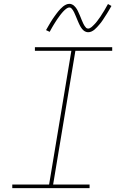

<svg xmlns="http://www.w3.org/2000/svg" viewBox="-20 -981 640 1001"><path d="M44 0V-19H236L352 -716H162V-735H565V-716H373L257 -19H447V0ZM440 -813Q433 -813 427 -815.5Q421 -818 416.5 -821.5Q412 -825 408 -830Q404 -835 401 -840Q398 -845 395.5 -850Q393 -855 390.5 -860.5Q388 -866 385.5 -872Q383 -878 380.5 -884Q378 -890 375.5 -896Q373 -902 370.5 -907.5Q368 -913 366 -917.5Q364 -922 360 -928Q356 -934 352 -938Q348 -942 342 -942Q337 -942 332 -939.5Q327 -937 324 -934.5Q321 -932 317 -928.5Q313 -925 308.5 -920Q304 -915 302 -912.5Q300 -910 297.5 -907Q295 -904 292.5 -900.5Q290 -897 287.5 -893.5Q285 -890 282 -886Q279 -882 276.5 -878Q274 -874 271 -869.5Q268 -865 265 -860Q262 -855 258.5 -849.5Q255 -844 252 -838.5Q249 -833 245.5 -827Q242 -821 239 -815L220 -824Q226 -835 232 -845Q238 -855 243.5 -864.5Q249 -874 254.5 -882Q260 -890 265 -897Q270 -904 274.5 -910Q279 -916 283.5 -921.5Q288 -927 295 -934.5Q302 -942 309 -947.5Q316 -953 324.5 -957Q333 -961 342 -961Q348 -961 354 -958.5Q360 -956 364.5 -952.5Q369 -949 373 -944Q377 -939 380 -934.5Q383 -930 385.5 -924.5Q388 -919 390.5 -913.5Q393 -908 395.5 -902.5Q398 -897 400.5 -890.5Q403 -884 405.5 -878Q408 -872 410.5 -866.5Q413 -861 415 -856.5Q417 -852 421 -846Q425 -840 429 -836Q433 -832 440 -832Q444 -832 449 -834.5Q454 -837 457.5 -840Q461 -843 464.5 -846.5Q468 -850 472.5 -854.5Q477 -859 479 -861.5Q481 -864 483.5 -867Q486 -870 488.5 -873.5Q491 -877 493.5 -880.5Q496 -884 499 -888Q502 -892 505 -896.5Q508 -901 510.5 -905.5Q513 -910 516.5 -915Q520 -920 523 -925Q526 -930 529 -935.5Q532 -941 535.5 -947Q539 -953 543 -960L561 -950Q555 -939 549 -929Q543 -919 537.5 -910Q532 -901 526.5 -893Q521 -885 516.5 -877.5Q512 -870 507 -864Q502 -858 497.5 -852.5Q493 -847 486 -839.5Q479 -832 472.5 -826.5Q466 -821 457.5 -817Q449 -813 440 -813Z"/></svg>

Font: Iosevka Curly Thin Extended
Style: Italic
Weight: 100
Width: 7
Italic angle: -9°
Monospace: yes
Designer: Belleve Invis
Foundry: Belleve Invis
Version: Version 11.1.0; ttfautohint (v1.8.3)